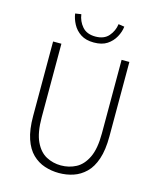

<svg xmlns="http://www.w3.org/2000/svg" viewBox="-124 -927 849 1026"><g transform="rotate(15 300.0 -413.5)"><path d="M300 12Q259 12 221 -0.5Q183 -13 153 -42Q123 -71 106 -121.5Q89 -172 89 -247V-659H135V-252Q135 -167 158 -118.5Q181 -70 218.5 -50Q256 -30 300 -30Q345 -30 383 -50Q421 -70 444.5 -118.5Q468 -167 468 -252V-659H511V-247Q511 -172 494 -121.5Q477 -71 447 -42Q417 -13 379.5 -0.5Q342 12 300 12ZM300 -710Q256 -710 227.5 -728.5Q199 -747 183.5 -776Q168 -805 164 -834L197 -839Q202 -801 227 -772Q252 -743 300 -743Q348 -743 373 -772Q398 -801 403 -839L436 -834Q433 -805 417 -776Q401 -747 373 -728.5Q345 -710 300 -710Z"/></g></svg>

Font: Source Code Pro ExtraLight Light
Style: Regular
Weight: 300
Monospace: yes
Version: Version 1.018;hotconv 1.0.116;makeotfexe 2.5.65601